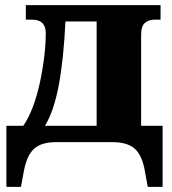

<svg xmlns="http://www.w3.org/2000/svg" viewBox="-20 -556 672 751"><path d="M5 175V-64H71Q92 -94 108.5 -138Q125 -182 136 -233Q147 -284 153 -334Q159 -384 159 -426Q159 -479 106 -479H81V-536H608V-479H583Q562 -479 547 -466.5Q532 -454 532 -420V-64H616V175H558L547 115Q537 54 508.5 27Q480 0 420 0H200Q140 0 112 27Q84 54 73 115L62 175ZM156 -64H358V-472H236Q229 -325 210 -223.5Q191 -122 156 -64Z"/></svg>

Font: Noto Serif ExtraBold
Style: Regular
Weight: 800
Designer: Monotype Design Team
Foundry: Monotype Imaging Inc.
Version: Version 2.014